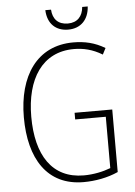

<svg xmlns="http://www.w3.org/2000/svg" viewBox="-60 -1043 705 1006"><g transform="rotate(-5 292.0 -540.5)"><path d="M440 -998H411C407 -949 379 -918 329 -918C278 -918 250 -948 247 -998H217C220 -925 264 -886 328 -886C394 -886 436 -929 440 -998ZM323 -449V-414H484V-144C445 -129 395 -118 343 -118C176 -118 95 -246 95 -448C95 -646 181 -782 348 -782C397 -782 446 -771 497 -740L514 -773C461 -805 407 -817 348 -817C156 -817 56 -665 56 -448C56 -231 147 -83 339 -83C400 -83 466 -95 521 -120V-449Z"/></g></svg>

Font: Noto Sans Telugu UI Condensed ExtraLight
Style: Regular
Weight: 200
Width: 3
Designer: Jelle Bosma - Monotype Design Team
Foundry: Monotype Imaging Inc.
Version: Version 2.005